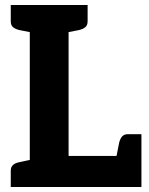

<svg xmlns="http://www.w3.org/2000/svg" viewBox="-20 -747 595 767"><path d="M99 0V-727H254V-124H545V0ZM441 -101 456 -177Q460 -193 468 -202Q476 -211 491 -211H545V-124ZM23 0V-65Q23 -80 32 -88Q41 -96 57 -99L107 -110L121 0ZM121 -727 107 -617 57 -627Q41 -631 32 -638.5Q23 -646 23 -662V-727ZM330 -727V-662Q330 -646 321 -638.5Q312 -631 296 -627L245 -617L232 -727Z"/></svg>

Font: Aleo ExtraBold
Style: Regular
Weight: 800
Designer: Alessio Laiso
Foundry: Alessio Laiso
Version: Version 2.001;gftools[0.9.29]